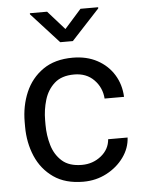

<svg xmlns="http://www.w3.org/2000/svg" viewBox="-54 -793 630 845"><g transform="rotate(-5 261.5 -370.5)"><path d="M280.3 -64.5Q328.6 -64.5 365 -93.5Q401.4 -122.6 404.8 -167H490.7Q488.3 -120.1 459.2 -79.8Q430.2 -39.6 383.3 -14.9Q336.4 9.8 280.3 9.8Q200.7 9.8 148.7 -26.6Q96.7 -63 71 -123Q45.4 -183.1 45.4 -253.9V-274.4Q45.4 -345.2 71 -405.3Q96.7 -465.3 148.9 -501.7Q201.2 -538.1 280.3 -538.1Q342.3 -538.1 388.7 -512.9Q435.1 -487.8 461.7 -444.6Q488.3 -401.4 490.7 -346.7H404.8Q401.4 -395.5 367.9 -429.7Q334.5 -463.9 280.3 -463.9Q224.6 -463.9 193.1 -435.5Q161.6 -407.2 148.7 -363.8Q135.7 -320.3 135.7 -274.4V-253.9Q135.7 -207.5 148.4 -164.1Q161.1 -120.6 192.6 -92.5Q224.1 -64.5 280.3 -64.5ZM186 -749.5 259.8 -666.5 333.5 -749.5H411.6V-744.6L287.6 -610.8H231.9L109.9 -744.6V-749.5Z"/></g></svg>

Font: Vazirmatn RD UI FD
Style: Regular
Weight: 400
Designer: Saber Rastikerdar
Foundry: Saber Rastikerdar
Version: Version 33.003